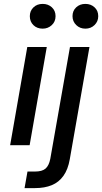

<svg xmlns="http://www.w3.org/2000/svg" viewBox="-20 -745 524 985"><path d="M32 0 120 -504H220L132 0ZM199 -598Q170 -598 151.5 -616Q133 -634 133 -662Q133 -689 151.5 -707Q170 -725 199 -725Q227 -725 246 -707.5Q265 -690 265 -662Q265 -634 245.5 -616Q226 -598 199 -598ZM106 220 121 135H160Q196 135 213.5 120Q231 105 238 70L339 -504H439L338 72Q329 124 305.5 157Q282 190 245.5 205Q209 220 160 220ZM418 -598Q390 -598 371 -616.5Q352 -635 352 -662Q352 -690 371 -707.5Q390 -725 418 -725Q446 -725 465 -707.5Q484 -690 484 -662Q484 -635 465 -616.5Q446 -598 418 -598Z"/></svg>

Font: DM Sans Medium
Style: Italic
Weight: 500
Italic angle: -10°
Designer: Colophon Foundry, Jonny Pinhorn
Foundry: Colophon Foundry
Version: Version 4.004;gftools[0.9.30]